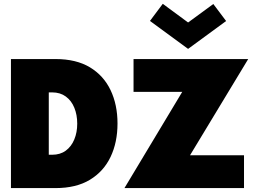

<svg xmlns="http://www.w3.org/2000/svg" viewBox="-20 -962 1320 982"><path d="M36 -660H264Q369.5 -660 439.8 -617.8Q510 -575.5 545.5 -501Q581 -426.5 581 -330.5Q581 -234 545.5 -159.5Q510 -85 439.8 -42.5Q369.5 0 264 0H36ZM229.5 -489.5V-170.5H246.5Q288 -170.5 316.5 -191.5Q345 -212.5 360 -248.8Q375 -285 375 -329.5Q375 -374.5 360.2 -410.8Q345.5 -447 316.8 -468.2Q288 -489.5 246.5 -489.5ZM663 -660H1249.5L952 -168H1228V0H616.5L912 -492H663ZM942 -712 747 -855 812.5 -942.5 942 -847 1071 -941.5 1136.5 -854.5Z"/></svg>

Font: League Spartan Thin Black
Style: Regular
Weight: 900
Version: Version 2.002